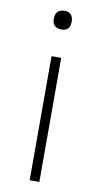

<svg xmlns="http://www.w3.org/2000/svg" viewBox="-81 -724 395 762"><g transform="rotate(10 116.5 -343.0)"><path d="M79 -648Q79 -686 116 -686Q151 -686 151 -648Q151 -611 116 -611Q79 -611 79 -648ZM96 -500H135V0H96Z"/></g></svg>

Font: Haskoy ExtraLight
Style: Regular
Weight: 200
Designer: Ertekin Erdin
Foundry: Ertekin Erdin
Version: Version 2.000; ttfautohint (v1.8.4.7-5d5b)